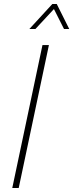

<svg xmlns="http://www.w3.org/2000/svg" viewBox="-20 -934 364 954"><path d="M126 -790H156L248 -889L298 -790H324L262 -914H240ZM41 0H73L223 -710H191Z"/></svg>

Font: Geist Thin
Style: Italic
Weight: 100
Italic angle: -12°
Designer: Basement.studio, Andrés Briganti, Mateo Zaragoza
Foundry: Basement.studio, Vercel, Andrés Briganti, Guido Ferreyra, Mateo Zaragoza
Version: Version 1.500